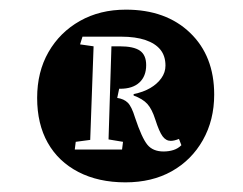

<svg xmlns="http://www.w3.org/2000/svg" viewBox="-20 -779 503 398"><path d="M240 -401Q184 -401 142.5 -422.5Q101 -444 79 -483Q57 -522 57 -576Q57 -630 80.5 -671Q104 -712 145.5 -735.5Q187 -759 241 -759Q324 -759 374 -711Q424 -663 424 -583Q424 -530 400.5 -488.5Q377 -447 336 -424Q295 -401 240 -401ZM319 -465Q330 -465 339.5 -468Q349 -471 356 -478L351 -491Q341 -487 334 -487Q324 -487 317 -496.5Q310 -506 302 -531Q295 -553 285.5 -563.5Q276 -574 257 -581V-584Q277 -588 291.5 -596.5Q306 -605 314.5 -617Q323 -629 323 -643Q323 -663 312.5 -676Q302 -689 281.5 -696Q261 -703 231 -703H151L146 -687L174 -683L167 -489L137 -485L135 -469H233L235 -485L205 -490L211 -683H228Q257 -683 270 -674Q283 -665 283 -644Q283 -621 269 -608Q255 -595 229 -595H227L223 -576Q237 -574 245 -566Q253 -558 260 -535Q274 -493 285.5 -479Q297 -465 319 -465Z"/></svg>

Font: Literata
Style: Italic
Weight: 400
Italic angle: -2°
Designer: Latin by Veronika Burian and Jose Scaglione. Greek by Irene Vlachou. Cyrillic by Vera Evstafieva
Foundry: TypeTogether
Version: Version 3.103;gftools[0.9.29]